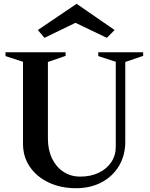

<svg xmlns="http://www.w3.org/2000/svg" viewBox="-20 -975 790 1010"><path d="M380 15Q299 15 236 -15Q173 -45 137 -97.5Q101 -150 101 -219V-650L9 -680V-700H325V-681L232 -649V-246Q232 -187 253.5 -142Q275 -97 313.5 -71.5Q352 -46 402 -46Q457 -46 499 -66Q541 -86 565 -121.5Q589 -157 589 -203V-650L497 -680V-700H733V-681L639 -649V-229Q639 -158 606 -102.5Q573 -47 514.5 -16Q456 15 380 15ZM214 -776 179 -817 383 -955 583 -817 542 -776 377 -855Z"/></svg>

Font: Wittgenstein Semibold
Style: Regular
Weight: 600
Designer: Jörg Drees
Foundry: Jörg Drees
Version: Version 1.303; ttfautohint (v1.8.4.7-5d5b)